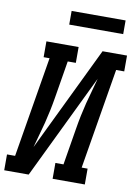

<svg xmlns="http://www.w3.org/2000/svg" viewBox="-121 -987 751 1051"><g transform="rotate(10 254.5 -461.5)"><path d="M-22 0V-88H23L116 -647H83V-735H262V-647H217L183 -441Q177 -404 169.5 -368Q162 -332 153 -296Q144 -260 133.5 -224.5Q123 -189 114 -153L395 -735H531V-647H486L393 -88H426V0H247V-88H292L326 -294Q332 -331 339.5 -367Q347 -403 356 -439Q365 -475 375.5 -510.5Q386 -546 395 -582L114 0ZM190 -847V-923H490V-847Z"/></g></svg>

Font: Iosevka Curly Slab SmBdObl
Style: Regular
Weight: 600
Italic angle: -9°
Monospace: yes
Designer: Belleve Invis
Foundry: Belleve Invis
Version: Version 11.0.0; ttfautohint (v1.8.3)